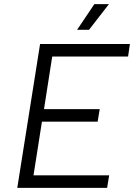

<svg xmlns="http://www.w3.org/2000/svg" viewBox="-20 -914 652 934"><path d="M510 -894H439L355 -769H413ZM603 -639 612 -700H175L64 0H501L511 -61H143L184 -322H455L465 -383H194L234 -639Z"/></svg>

Font: Arthouse Owned
Style: Italic
Weight: 400
Italic angle: -10°
Designer: Jeremy Tribby
Foundry: Tribby Type
Version: Version 1.000;PS 001.000;hotconv 1.0.88;makeotf.lib2.5.64775